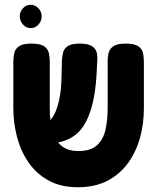

<svg xmlns="http://www.w3.org/2000/svg" viewBox="-20 -768 660 806"><path d="M307 18Q235 18 183.5 -10.5Q132 -39 99.5 -86.5Q67 -134 51.5 -193Q36 -252 36 -314V-508Q36 -528 40 -545.5Q44 -563 60 -574Q76 -585 112 -585Q149 -585 165 -574Q181 -563 185 -545.5Q189 -528 189 -507V-314Q189 -257 200.5 -217Q212 -177 238.5 -155.5Q265 -134 309 -134Q361 -134 387.5 -158.5Q414 -183 423 -224Q432 -265 432 -315V-514Q432 -532 436.5 -548Q441 -564 457 -574.5Q473 -585 508 -585Q545 -585 561 -573.5Q577 -562 580.5 -544.5Q584 -527 584 -507V-312Q584 -249 568 -190.5Q552 -132 518.5 -85Q485 -38 432.5 -10Q380 18 307 18ZM123 -166 117 -248H158Q175 -248 189 -261.5Q203 -275 213.5 -300Q224 -325 230.5 -359.5Q237 -394 238 -437L240 -514Q241 -532 245 -548Q249 -564 264.5 -574.5Q280 -585 315 -585Q350 -585 366.5 -574Q383 -563 386.5 -545.5Q390 -528 388 -508L385 -450Q381 -384 368 -331Q355 -278 332 -241.5Q309 -205 270.5 -185.5Q232 -166 177 -166ZM109 -650Q90 -650 76.5 -665Q63 -680 63 -700Q63 -719 76.5 -733.5Q90 -748 109 -748Q127 -748 141 -733.5Q155 -719 155 -700Q155 -680 141.5 -665Q128 -650 109 -650Z"/></svg>

Font: Fredoka Condensed SemiBold
Style: Regular
Weight: 600
Width: 3
Designer: Ben Nathan
Foundry: Milena B. Brandão, Ben Nathan
Version: Version 2.001